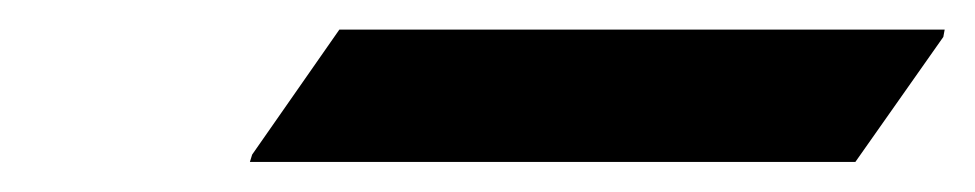

<svg xmlns="http://www.w3.org/2000/svg" viewBox="-20 -433 655 129"><path d="M147.9 -324.2 149.4 -329.1 208 -413.1H614.7L613.8 -408.2L554.7 -324.2Z"/></svg>

Font: Nova Script
Style: Regular
Weight: 400
Italic angle: -13°
Version: Version 2.001